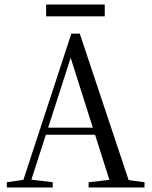

<svg xmlns="http://www.w3.org/2000/svg" viewBox="-20 -825 668 845"><path d="M10 0H212V-23L113 -35H93L10 -23ZM72 0H107L296 -586L301 -599H282L472 0H557L331 -677H294ZM170 -232H435V-263H170ZM370 0H616V-23L520 -36H484L370 -23ZM183 -753H441V-805H183Z"/></svg>

Font: Source Serif 4 48pt
Style: Regular
Weight: 400
Designer: Frank Grie√ühammer
Foundry: Adobe Systems Incorporated
Version: Version 4.004;hotconv 1.0.116;makeotfexe 2.5.65601